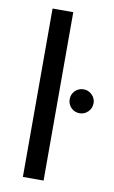

<svg xmlns="http://www.w3.org/2000/svg" viewBox="-85 -786 493 831"><g transform="rotate(10 161.5 -370.0)"><path d="M77 0V-740H168V0ZM271 -314Q248 -314 233 -329.5Q218 -345 218 -367Q218 -388 233 -403.5Q248 -419 271 -419Q292 -419 307.5 -403.5Q323 -388 323 -367Q323 -345 307.5 -329.5Q292 -314 271 -314Z"/></g></svg>

Font: Poppins
Style: Regular
Weight: 400
Designer: Ninad Kale (Devanagari), Jonny Pinhorn (Latin)
Version: Version 5.002